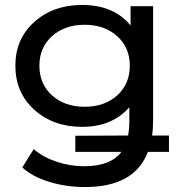

<svg xmlns="http://www.w3.org/2000/svg" viewBox="-20 -555 738 775"><path d="M662 -8V58H577Q523 200 323 200Q248 200 180 179.5Q112 159 70 121L116 47Q153 79 207.5 97.5Q262 116 320 116Q427 116 470 58H284V-7L497 -8Q502 -35 502 -62V-122Q433 -43 311 -43Q195 -43 118.5 -112Q42 -181 42 -290Q42 -398 118.5 -466.5Q195 -535 311 -535Q440 -535 507 -452V-530H598V-72Q598 -35 594 -8ZM322 -124Q402 -124 453 -170Q504 -216 504 -290Q504 -363 453 -409Q402 -455 322 -455Q241 -455 190 -409Q139 -363 139 -290Q139 -216 190 -170Q241 -124 322 -124Z"/></svg>

Font: Montserrat
Style: Regular
Weight: 500
Designer: Julieta Ulanovsky
Foundry: Julieta Ulanovsky
Version: Version 7.200;PS 007.200;hotconv 1.0.88;makeotf.lib2.5.64775